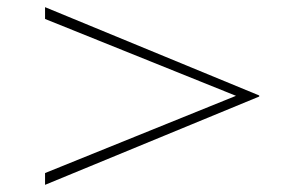

<svg xmlns="http://www.w3.org/2000/svg" viewBox="-20 -579 798 537"><path d="M705 -312V-309L106 -62V-95L640 -311L106 -526V-559Z"/></svg>

Font: BioRhyme Expanded ExtraLight
Style: Regular
Weight: 275
Width: 7
Designer: Aoife Mooney
Foundry: Aoife Mooney Type
Version: Version 1.000